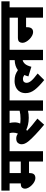

<svg xmlns="http://www.w3.org/2000/svg" viewBox="1074 -1736 680 2869"><g transform="rotate(-90 1414.5 -302.0)"><path d="M679.2 -499V-622.1H0V-499H107.9V-331.1L106.9 -332C75.7 -332 54.7 -325.7 44.4 -313C34.2 -300.3 28.8 -285.6 28.8 -269C28.8 -202.6 119.6 -113.8 186 -113.8C235.4 -113.8 262.2 -137.2 262.2 -199.2V-209H435.1V0H588.9V-499ZM435.1 -332H262.2V-499H435.1Z M1438 -499V-622.1H664.1V-499H858.9C863.8 -481.9 866.2 -463.9 866.2 -445.8C866.2 -418.9 861.3 -395 851.1 -374C831.1 -391.6 807.1 -399.9 779.3 -399.9C747.6 -399.9 725.6 -391.6 712.4 -374.5C699.2 -357.4 692.9 -339.4 692.9 -319.8C692.9 -290.5 703.1 -260.7 733.9 -221.2C759.3 -189.5 793.9 -153.3 838.4 -111.8C882.3 -70.3 931.2 -27.3 984.9 17.1L1076.2 -84C1010.3 -133.3 942.4 -189.9 893.1 -238.8C898.9 -241.7 904.8 -245.1 911.1 -249C952.1 -230 1012.7 -212.9 1086.9 -212.9C1124.5 -212.9 1159.2 -215.8 1193.8 -224.1V0H1348.1V-499ZM1075.2 -335.9C1049.3 -335.9 1024.9 -337.4 1002 -340.8C1013.2 -364.7 1020 -391.6 1020 -424.8C1020 -456.1 1015.6 -479 1010.3 -499H1193.8V-349.1C1155.3 -339.4 1120.1 -335.9 1075.2 -335.9Z M1949.7 -499V-422.9C1890.6 -421.4 1840.8 -405.8 1800.8 -375C1775.4 -392.1 1750.5 -404.8 1726.6 -413.1C1702.1 -420.9 1672.4 -424.8 1636.7 -424.8C1559.1 -424.8 1457 -385.3 1457 -258.8C1457 -211.4 1473.6 -166.5 1507.3 -123C1541 -79.6 1589.4 -32.7 1652.8 18.1L1750 -80.1C1642.6 -160.6 1610.8 -201.2 1610.8 -247.1C1610.8 -278.8 1631.3 -299.8 1668 -299.8C1691.9 -299.8 1710.4 -291 1728 -278.8C1719.2 -260.3 1712.4 -239.7 1707 -217.8L1850.6 -173.8C1862.8 -220.7 1877.9 -253.4 1896.5 -272C1914.6 -290.5 1932.6 -300.8 1949.7 -303.2V0H2104V-499H2193.8V-622.1H1423.8V-499Z M2179.7 -499H2584.5V-375H2287.6C2255.9 -375 2234.4 -368.2 2224.1 -355C2213.9 -341.8 2208.5 -325.2 2208.5 -306.2C2208.5 -239.7 2299.8 -147.9 2367.7 -147.9C2416 -147.9 2441.9 -175.3 2441.9 -237.8V-252.9H2584.5V0H2738.8V-499H2828.6V-622.1H2179.7Z"/></g></svg>

Font: Noto Reveo Sans
Style: Regular
Weight: 800
Designer: Monotype Design Team
Foundry: Monotype Imaging Inc.
Version: Version 2.007